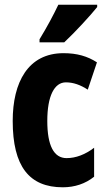

<svg xmlns="http://www.w3.org/2000/svg" viewBox="-20 -786 455 816"><path d="M393 -756V-766H228C207 -722 181 -673 148 -619V-606H253C301 -651 365 -721 393 -756ZM247 10C297 10 343 -5 380 -35V-158C342 -129 302 -114 263 -114C209 -114 181 -167 181 -272C181 -378 211 -436 260 -436C292 -436 322 -425 353 -405L392 -521C352 -547 307 -560 250 -560C99 -560 34 -436 34 -272C34 -79 104 10 247 10Z"/></svg>

Font: Noto Sans Thai Looped ExtraCondensed ExtraBold
Style: Regular
Weight: 800
Width: 2
Designer: Sasikarn Vongin, Ben Mitchell
Foundry: The Fontpad Ltd
Version: Version 1.001